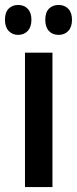

<svg xmlns="http://www.w3.org/2000/svg" viewBox="-39 -756 311 776"><path d="M173 0H62V-543H173ZM-19 -676Q-19 -706 -4 -721Q11 -736 34 -736Q58 -736 73 -720.5Q88 -705 88 -676Q88 -647 73 -631Q58 -615 34 -615Q11 -615 -4 -631Q-19 -647 -19 -676ZM144 -676Q144 -706 159 -721Q174 -736 198 -736Q222 -736 237 -720.5Q252 -705 252 -676Q252 -647 237 -631Q222 -615 198 -615Q173 -615 158.5 -631Q144 -647 144 -676Z"/></svg>

Font: Noto Sans Gurmukhi ExtraCondensed SemiBold
Style: Regular
Weight: 600
Width: 2
Designer: Jelle Bosma - Monotype Design Team
Foundry: Monotype Imaging Inc.
Version: Version 2.004; ttfautohint (v1.8.4.7-5d5b)